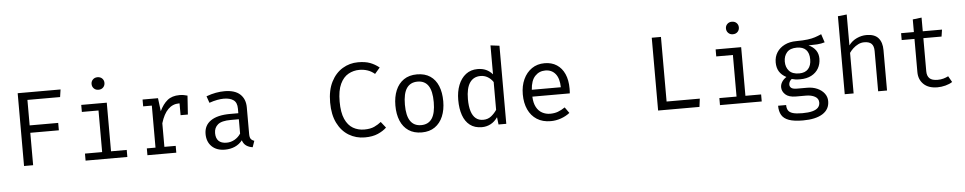

<svg xmlns="http://www.w3.org/2000/svg" viewBox="-47 -1185 9095 1809"><g transform="rotate(-5 4500.0 -280.5)"><path d="M224.5 -617.5V-376.5H494.5V-306.5H224.5V0H138.5V-688.5H544L533.5 -617.5Z M967 -526.5V-66.5H1115.5V0H720.5V-66.5H883V-460H725.5V-526.5ZM900 -773Q928 -773 944.8 -756Q961.5 -739 961.5 -714.5Q961.5 -689 944.8 -671.8Q928 -654.5 900 -654.5Q873.5 -654.5 856.5 -671.8Q839.5 -689 839.5 -714.5Q839.5 -739 856.5 -756Q873.5 -773 900 -773Z M1305.5 0V-64.5H1387.5V-462H1305.5V-526.5H1451.5L1467 -402Q1497.5 -467 1541 -502.5Q1584.5 -538 1656 -538Q1678 -538 1695.2 -534.8Q1712.5 -531.5 1730.5 -526.5L1706 -451.5Q1689.5 -456 1676 -458.2Q1662.5 -460.5 1645 -460.5Q1584.5 -460.5 1541 -417.5Q1497.5 -374.5 1471.5 -287.5V-64.5H1578.5V0ZM1649.5 -348.5V-463L1658 -526.5H1730.5L1718.5 -348.5Z M2277.5 -115Q2277.5 -83.5 2288 -69Q2298.5 -54.5 2320.5 -47.5L2300 11.5Q2266 7 2240.5 -10.2Q2215 -27.5 2203.5 -62.5Q2175 -26 2132.5 -7.2Q2090 11.5 2038.5 11.5Q1959.5 11.5 1914 -33Q1868.5 -77.5 1868.5 -151Q1868.5 -232.5 1932 -276Q1995.5 -319.5 2115.5 -319.5H2193V-363.5Q2193 -420.5 2159.8 -444.2Q2126.5 -468 2067.5 -468Q2041.5 -468 2006.5 -461.8Q1971.5 -455.5 1930.5 -441L1908.5 -504.5Q1957 -522.5 1999.5 -530Q2042 -537.5 2080.5 -537.5Q2179 -537.5 2228.2 -491.8Q2277.5 -446 2277.5 -367.5ZM2060 -52.5Q2099 -52.5 2134.5 -72.2Q2170 -92 2193 -127V-262.5H2117Q2030 -262.5 1994.2 -232.5Q1958.5 -202.5 1958.5 -152Q1958.5 -103 1983.8 -77.8Q2009 -52.5 2060 -52.5Z M3358 -699.5Q3425.5 -699.5 3471 -682.5Q3516.5 -665.5 3557.5 -632.5L3509 -576Q3476.5 -603.5 3440.2 -615.2Q3404 -627 3364.5 -627Q3308 -627 3260 -600.2Q3212 -573.5 3182.8 -511.8Q3153.5 -450 3153.5 -344.5Q3153.5 -242 3181.2 -180Q3209 -118 3256.5 -90.5Q3304 -63 3362.5 -63Q3420.5 -63 3457.8 -80.5Q3495 -98 3522.5 -120.5L3567.5 -63.5Q3536 -33 3485.5 -10.8Q3435 11.5 3361.5 11.5Q3278 11.5 3210.2 -29.5Q3142.5 -70.5 3103 -149.8Q3063.5 -229 3063.5 -344.5Q3063.5 -460.5 3103.8 -539.5Q3144 -618.5 3211.2 -659Q3278.5 -699.5 3358 -699.5Z M3901 -537.5Q3975.5 -537.5 4025.8 -503.8Q4076 -470 4101.2 -408.5Q4126.5 -347 4126.5 -263.5Q4126.5 -183 4100.5 -121Q4074.5 -59 4024.2 -23.8Q3974 11.5 3900 11.5Q3826 11.5 3775.5 -22.5Q3725 -56.5 3699.2 -118.2Q3673.5 -180 3673.5 -262.5Q3673.5 -344 3699.5 -406Q3725.5 -468 3776.2 -502.8Q3827 -537.5 3901 -537.5ZM3901 -469Q3833 -469 3798.2 -418.8Q3763.5 -368.5 3763.5 -262.5Q3763.5 -158.5 3797.8 -108Q3832 -57.5 3900 -57.5Q3968 -57.5 4002.2 -108Q4036.5 -158.5 4036.5 -263.5Q4036.5 -368.5 4002.5 -418.8Q3968.5 -469 3901 -469Z M4615.5 -749 4699.5 -738.5V0H4626L4618 -69.5Q4588.5 -27.5 4550.2 -8Q4512 11.5 4468.5 11.5Q4400 11.5 4355.5 -23Q4311 -57.5 4289.5 -119.2Q4268 -181 4268 -262.5Q4268 -341.5 4292.5 -403.8Q4317 -466 4363.2 -501.8Q4409.5 -537.5 4474.5 -537.5Q4520 -537.5 4554.5 -521.8Q4589 -506 4615.5 -475.5ZM4496.5 -470Q4430.5 -470 4395 -418.5Q4359.5 -367 4359.5 -262.5Q4359.5 -194.5 4374 -148.5Q4388.5 -102.5 4416.8 -79.5Q4445 -56.5 4486 -56.5Q4531 -56.5 4562.8 -82Q4594.5 -107.5 4615.5 -139.5V-402.5Q4594 -434.5 4563.5 -452.2Q4533 -470 4496.5 -470Z M4966.5 -233.5Q4969 -172.5 4990 -133.8Q5011 -95 5045.5 -76.8Q5080 -58.5 5120.5 -58.5Q5161 -58.5 5193.8 -70.5Q5226.5 -82.5 5261 -106L5300.5 -50.5Q5263.5 -21.5 5216.2 -5Q5169 11.5 5119.5 11.5Q5043 11.5 4989 -23Q4935 -57.5 4906.8 -119.2Q4878.5 -181 4878.5 -262.5Q4878.5 -342.5 4907 -404.5Q4935.5 -466.5 4987 -502Q5038.5 -537.5 5108.5 -537.5Q5175 -537.5 5223 -506.2Q5271 -475 5296.8 -417.2Q5322.5 -359.5 5322.5 -279.5Q5322.5 -266 5322 -254.2Q5321.5 -242.5 5320.5 -233.5ZM5109.5 -468.5Q5051 -468.5 5011.8 -427Q4972.5 -385.5 4967 -298.5H5241.5Q5240 -383 5204.5 -425.8Q5169 -468.5 5109.5 -468.5Z M6135.5 0V-688.5H6222.5V-77.5H6536.5L6526.5 0Z M6967 -526.5V-66.5H7115.5V0H6720.5V-66.5H6883V-460H6725.5V-526.5ZM6900 -773Q6928 -773 6944.8 -756Q6961.5 -739 6961.5 -714.5Q6961.5 -689 6944.8 -671.8Q6928 -654.5 6900 -654.5Q6873.5 -654.5 6856.5 -671.8Q6839.5 -689 6839.5 -714.5Q6839.5 -739 6856.5 -756Q6873.5 -773 6900 -773Z M7728.5 -582.5 7754.5 -503.5Q7721 -493 7683 -490.5Q7645 -488 7600.5 -488Q7646 -467 7669 -433.8Q7692 -400.5 7692 -355.5Q7692 -303.5 7668.5 -263Q7645 -222.5 7600.8 -199.5Q7556.5 -176.5 7494 -176.5Q7467.5 -176.5 7449.8 -179Q7432 -181.5 7415.5 -186.5Q7403.5 -178.5 7395.8 -164.5Q7388 -150.5 7388 -135.5Q7388 -116.5 7403 -104Q7418 -91.5 7458.5 -91.5H7553.5Q7606.5 -91.5 7648.8 -72.5Q7691 -53.5 7715.2 -21.5Q7739.5 10.5 7739.5 51.5Q7739.5 129 7673.8 170.5Q7608 212 7488 212Q7404 212 7355.5 194.8Q7307 177.5 7286.2 142.2Q7265.5 107 7265.5 53.5H7341.5Q7341.5 84 7353.5 104Q7365.5 124 7397 133.8Q7428.5 143.5 7487.5 143.5Q7545.5 143.5 7582.2 133.8Q7619 124 7636.8 104.8Q7654.5 85.5 7654.5 57Q7654.5 19.5 7620.5 0.5Q7586.5 -18.5 7535.5 -18.5H7441.5Q7373.5 -18.5 7341.2 -48.5Q7309 -78.5 7309 -117.5Q7309 -143 7323.8 -167Q7338.5 -191 7367 -209.5Q7321.5 -233.5 7300 -269Q7278.5 -304.5 7278.5 -355Q7278.5 -408.5 7305 -449.8Q7331.5 -491 7379 -514.5Q7426.5 -538 7488.5 -538Q7555 -538.5 7596.5 -543.8Q7638 -549 7667.8 -559Q7697.5 -569 7728.5 -582.5ZM7488.5 -476.5Q7425 -476.5 7394.8 -442.2Q7364.5 -408 7364.5 -355Q7364.5 -301.5 7395.5 -267Q7426.5 -232.5 7490.5 -232.5Q7546.5 -232.5 7575.8 -265Q7605 -297.5 7605 -355.5Q7605 -415 7575.8 -445.8Q7546.5 -476.5 7488.5 -476.5Z M7984.5 -746.5V-454.5Q8015.5 -496 8060.8 -516.8Q8106 -537.5 8152.5 -537.5Q8229.5 -537.5 8265 -496.5Q8300.5 -455.5 8300.5 -382.5V0H8216.5V-380.5Q8216.5 -428 8194.5 -449.8Q8172.5 -471.5 8125.5 -471.5Q8095.5 -471.5 8068.5 -458Q8041.5 -444.5 8020 -424.5Q7998.5 -404.5 7984.5 -383.5V0H7900.5V-737.5Z M8918.5 -26.5Q8891.5 -8.5 8853 1.5Q8814.5 11.5 8777.5 11.5Q8692.5 11.5 8646.5 -33Q8600.5 -77.5 8600.5 -147.5V-461.5H8479.5V-526.5H8600.5V-646L8684.5 -656V-526.5H8866.5L8856.5 -461.5H8684.5V-148.5Q8684.5 -104.5 8707.8 -81.5Q8731 -58.5 8785 -58.5Q8814.5 -58.5 8839.5 -65.5Q8864.5 -72.5 8886 -83.5Z"/></g></svg>

Font: Fira Code Light
Style: Regular
Weight: 400
Monospace: yes
Version: Version 5.002